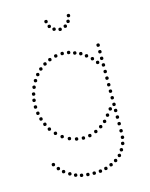

<svg xmlns="http://www.w3.org/2000/svg" viewBox="-137 -819 881 1124"><g transform="rotate(-15 303.5 -257.0)"><path d="M366 -35Q376 -35 376 -25Q376 -15 366 -15Q356 -15 356 -25Q356 -35 366 -35ZM326 -21Q336 -21 336 -11Q336 -1 326 -1Q316 -1 316 -11Q316 -21 326 -21ZM286 -17Q296 -17 296 -7Q296 3 286 3Q276 3 276 -7Q276 -17 286 -17ZM246 -22Q256 -22 256 -12Q256 -2 246 -2Q236 -2 236 -12Q236 -22 246 -22ZM206 -35Q216 -35 216 -25Q216 -15 206 -15Q196 -15 196 -25Q196 -35 206 -35ZM401 -55Q411 -55 411 -45Q411 -35 401 -35Q391 -35 391 -45Q391 -55 401 -55ZM168 -57Q178 -57 178 -47Q178 -37 168 -37Q158 -37 158 -47Q158 -57 168 -57ZM431 -79Q441 -79 441 -69Q441 -59 431 -59Q421 -59 421 -69Q421 -79 431 -79ZM135 -86Q145 -86 145 -76Q145 -66 135 -66Q125 -66 125 -76Q125 -86 135 -86ZM89 -153Q99 -153 99 -143Q99 -133 89 -133Q79 -133 79 -143Q79 -153 89 -153ZM75 -189Q85 -189 85 -179Q85 -169 75 -169Q65 -169 65 -179Q65 -189 75 -189ZM62 -265Q72 -265 72 -255Q72 -245 62 -245Q52 -245 52 -255Q52 -265 62 -265ZM64 -305Q74 -305 74 -295Q74 -285 64 -285Q54 -285 54 -295Q54 -305 64 -305ZM71 -341Q81 -341 81 -331Q81 -321 71 -321Q61 -321 61 -331Q61 -341 71 -341ZM84 -379Q94 -379 94 -369Q94 -359 84 -359Q74 -359 74 -369Q74 -379 84 -379ZM102 -414Q112 -414 112 -404Q112 -394 102 -394Q92 -394 92 -404Q92 -414 102 -414ZM457 -452Q467 -452 467 -442Q467 -432 457 -432Q447 -432 447 -442Q447 -452 457 -452ZM124 -445Q134 -445 134 -435Q134 -425 124 -425Q114 -425 114 -435Q114 -445 124 -445ZM399 -498Q409 -498 409 -488Q409 -478 399 -478Q389 -478 389 -488Q389 -498 399 -498ZM366 -511Q376 -511 376 -501Q376 -491 366 -491Q356 -491 356 -501Q356 -511 366 -511ZM215 -511Q225 -511 225 -501Q225 -491 215 -491Q205 -491 205 -501Q205 -511 215 -511ZM181 -494Q191 -494 191 -484Q191 -474 181 -474Q171 -474 171 -484Q171 -494 181 -494ZM510 -280Q520 -280 520 -270Q520 -260 510 -260Q500 -260 500 -270Q500 -280 510 -280ZM510 -320Q520 -320 520 -310Q520 -300 510 -300Q500 -300 500 -310Q500 -320 510 -320ZM510 -360Q520 -360 520 -350Q520 -340 510 -340Q500 -340 500 -350Q500 -360 510 -360ZM510 -400Q520 -400 520 -390Q520 -380 510 -380Q500 -380 500 -390Q500 -400 510 -400ZM510 -440Q520 -440 520 -430Q520 -420 510 -420Q500 -420 500 -430Q500 -440 510 -440ZM510 -480Q520 -480 520 -470Q520 -460 510 -460Q500 -460 500 -470Q500 -480 510 -480ZM510 -520Q520 -520 520 -510Q520 -500 510 -500Q500 -500 500 -510Q500 -520 510 -520ZM508 38Q518 38 518 48Q518 58 508 58Q498 58 498 48Q498 38 508 38ZM510 -1Q520 -1 520 9Q520 19 510 19Q500 19 500 9Q500 -1 510 -1ZM510 -44Q520 -44 520 -34Q520 -24 510 -24Q500 -24 500 -34Q500 -44 510 -44ZM510 -124Q520 -124 520 -114Q520 -104 510 -104Q500 -104 500 -114Q500 -124 510 -124ZM510 -161Q520 -161 520 -151Q520 -141 510 -141Q500 -141 500 -151Q500 -161 510 -161ZM510 -201Q520 -201 520 -191Q520 -181 510 -181Q500 -181 500 -191Q500 -201 510 -201ZM510 -241Q520 -241 520 -231Q520 -221 510 -221Q500 -221 500 -231Q500 -241 510 -241ZM434 159Q444 159 444 169Q444 179 434 179Q424 179 424 169Q424 159 434 159ZM463 136Q473 136 473 146Q473 156 463 156Q453 156 453 146Q453 136 463 136ZM483 107Q493 107 493 117Q493 127 483 127Q473 127 473 117Q473 107 483 107ZM500 73Q510 73 510 83Q510 93 500 93Q490 93 490 83Q490 73 500 73ZM510 -84Q520 -84 520 -74Q520 -64 510 -64Q500 -64 500 -74Q500 -84 510 -84ZM107 -119Q117 -119 117 -109Q117 -99 107 -99Q97 -99 97 -109Q97 -119 107 -119ZM66 -226Q76 -226 76 -216Q76 -206 66 -206Q56 -206 56 -216Q56 -226 66 -226ZM457 -110Q467 -110 467 -100Q467 -90 457 -90Q447 -90 447 -100Q447 -110 457 -110ZM482 -141Q492 -141 492 -131Q492 -121 482 -121Q472 -121 472 -131Q472 -141 482 -141ZM481 -423Q491 -423 491 -413Q491 -403 481 -403Q471 -403 471 -413Q471 -423 481 -423ZM294 -527Q304 -527 304 -517Q304 -507 294 -507Q284 -507 284 -517Q284 -527 294 -527ZM332 -523Q342 -523 342 -513Q342 -503 332 -503Q322 -503 322 -513Q322 -523 332 -523ZM428 -477Q438 -477 438 -467Q438 -457 428 -457Q418 -457 418 -467Q418 -477 428 -477ZM254 -523Q264 -523 264 -513Q264 -503 254 -503Q244 -503 244 -513Q244 -523 254 -523ZM150 -472Q160 -472 160 -462Q160 -452 150 -452Q140 -452 140 -462Q140 -472 150 -472ZM402 176Q412 176 412 186Q412 196 402 196Q392 196 392 186Q392 176 402 176ZM367 189Q377 189 377 199Q377 209 367 209Q357 209 357 199Q357 189 367 189ZM332 196Q342 196 342 206Q342 216 332 216Q322 216 322 206Q322 196 332 196ZM294 198Q304 198 304 208Q304 218 294 218Q284 218 284 208Q284 198 294 198ZM256 196Q266 196 266 206Q266 216 256 216Q246 216 246 206Q246 196 256 196ZM219 191Q229 191 229 201Q229 211 219 211Q209 211 209 201Q209 191 219 191ZM186 181Q196 181 196 191Q196 201 186 201Q176 201 176 191Q176 181 186 181ZM155 165Q165 165 165 175Q165 185 155 185Q145 185 145 175Q145 165 155 165ZM123 143Q133 143 133 153Q133 163 123 163Q113 163 113 153Q113 143 123 143ZM98 118Q108 118 108 128Q108 138 98 138Q88 138 88 128Q88 118 98 118ZM76 88Q86 88 86 98Q86 108 76 108Q66 108 66 98Q66 88 76 88ZM251 -712Q241 -712 241 -722Q241 -732 251 -732Q261 -732 261 -722Q261 -712 251 -712ZM262 -680Q252 -680 252 -690Q252 -700 262 -700Q272 -700 272 -690Q272 -680 262 -680ZM285 -657Q275 -657 275 -667Q275 -677 285 -677Q295 -677 295 -667Q295 -657 285 -657ZM319 -647Q309 -647 309 -657Q309 -667 319 -667Q329 -667 329 -657Q329 -647 319 -647ZM387 -712Q377 -712 377 -722Q377 -732 387 -732Q397 -732 397 -722Q397 -712 387 -712ZM376 -680Q366 -680 366 -690Q366 -700 376 -700Q386 -700 386 -690Q386 -680 376 -680ZM353 -657Q343 -657 343 -667Q343 -677 353 -677Q363 -677 363 -667Q363 -657 353 -657Z"/></g></svg>

Font: Raleway Dots 
Style: Regular
Weight: 400
Version: Version 1.000